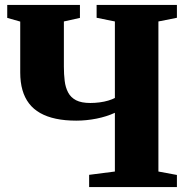

<svg xmlns="http://www.w3.org/2000/svg" viewBox="-20 -763 772 783"><path d="M448.5 -303Q415 -287.5 373.5 -279.2Q332 -271 291 -271Q244.5 -271 208 -278.8Q171.5 -286.5 144 -302Q116.5 -317.5 98.5 -341Q80.5 -364.5 71.5 -396Q62.5 -427.5 62.5 -467.5V-675L9.5 -690V-743H306V-690L240.5 -675.5V-491Q240.5 -460 243.8 -433.2Q247 -406.5 257.8 -386Q268.5 -365.5 290.2 -354.2Q312 -343 348.5 -343Q367 -343 386.2 -345.5Q405.5 -348 422 -353Q438.5 -358 448.5 -363.5V-675.5L374 -690.5V-743H701.5V-690.5L626 -675.5V-63.5L701.5 -49.5V0H343.5V-50L448.5 -63.5Z"/></svg>

Font: Merriweather 60pt Black
Style: Regular
Weight: 900
Version: Version 2.100